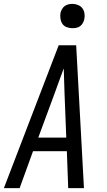

<svg xmlns="http://www.w3.org/2000/svg" viewBox="-32 -968 552 988"><path d="M-12 0 270 -735H360L400 0H319L312 -190H138L69 0ZM309 -260 300 -490Q299 -522 298 -553.5Q297 -585 296 -616Q285 -585 273 -553.5Q261 -522 250 -490L165 -260ZM340 -823Q326 -823 312 -828Q298 -833 290 -844Q282 -855 279.5 -870Q277 -885 279 -900Q281 -910 286.5 -920Q292 -930 300.5 -936.5Q309 -943 319.5 -945.5Q330 -948 341 -948Q355 -948 369 -942.5Q383 -937 391.5 -926Q400 -915 402.5 -900Q405 -885 402 -870Q400 -860 394.5 -850Q389 -840 380.5 -833.5Q372 -827 361.5 -825Q351 -823 340 -823Z"/></svg>

Font: Iosevka Fixed
Style: Italic
Weight: 400
Italic angle: -9°
Monospace: yes
Designer: Belleve Invis
Foundry: Belleve Invis
Version: Version 33.2.4